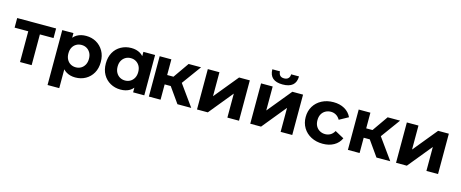

<svg xmlns="http://www.w3.org/2000/svg" viewBox="-47 -1515 5934 2473"><g transform="rotate(15 2919.5 -278.5)"><path d="M190 0V-410H8V-538H527V-410H345V0Z M927 8Q859 8 808 -22Q784 -36 765 -57V194H609V-538H758V-476Q778 -500 805 -516Q857 -546 927 -546Q1003 -546 1063.5 -511.5Q1124 -477 1159.5 -415Q1195 -353 1195 -269Q1195 -184 1159.5 -122Q1124 -60 1063.5 -26Q1003 8 927 8ZM900 -120Q939 -120 969.5 -138Q1000 -156 1018.5 -189.5Q1037 -223 1037 -269Q1037 -316 1018.5 -349Q1000 -382 969.5 -400Q939 -418 900 -418Q861 -418 830 -400Q799 -382 781 -349Q763 -316 763 -269Q763 -223 781 -189.5Q799 -156 830 -138Q861 -120 900 -120Z M1530 8Q1455 8 1393.5 -26.5Q1332 -61 1297 -123Q1262 -185 1262 -269Q1262 -354 1297 -416Q1332 -478 1393.5 -512Q1455 -546 1530 -546Q1598 -546 1649 -516Q1672 -502 1691 -481V-538H1847V0H1698V-62Q1678 -38 1652 -22Q1601 8 1530 8ZM1557 -120Q1595 -120 1626 -138Q1657 -156 1675.5 -189.5Q1694 -223 1694 -269Q1694 -316 1675.5 -349Q1657 -382 1626 -400Q1595 -418 1557 -418Q1518 -418 1487 -400Q1456 -382 1437.5 -349Q1419 -316 1419 -269Q1419 -223 1437.5 -189.5Q1456 -156 1487 -138Q1518 -120 1557 -120Z M2148 -329 2294 -538H2460L2272 -280L2473 0H2289L2145 -204H2064V0H1908V-538H2064V-329Z M2550 0V-538H2705V-218L2967 -538H3110V0H2955V-320L2694 0Z M3260 0V-538H3415V-218L3677 -538H3820V0H3665V-320L3404 0ZM3530 -596Q3443 -596 3398.5 -634.5Q3354 -673 3353 -751H3455Q3456 -717 3474 -697Q3492 -677 3529 -677Q3565 -677 3584.5 -697Q3604 -717 3604 -751H3709Q3708 -673 3663 -634.5Q3618 -596 3530 -596Z M4226 8Q4139 8 4071 -27.5Q4003 -63 3965 -126Q3927 -189 3927 -269Q3927 -350 3965 -412.5Q4003 -475 4071 -510.5Q4139 -546 4226 -546Q4311 -546 4374 -510.5Q4437 -475 4467 -410L4347 -344Q4325 -382 4293.5 -400Q4262 -418 4225 -418Q4186 -418 4153.5 -400Q4121 -382 4102.5 -349Q4084 -316 4084 -269Q4084 -222 4102.5 -189Q4121 -156 4153.5 -138Q4186 -120 4225 -120Q4262 -120 4293.5 -137.5Q4325 -155 4347 -194L4467 -129Q4437 -63 4374 -27.5Q4311 8 4226 8Z M4802 -329 4948 -538H5114L4926 -280L5127 0H4943L4799 -204H4718V0H4562V-538H4718V-329Z M5204 0V-538H5359V-218L5621 -538H5764V0H5609V-320L5348 0Z"/></g></svg>

Font: Montserrat Z
Style: Bold
Weight: 700
Designer: Julieta Ulanovsky
Foundry: Julieta Ulanovsky
Version: Version 8.000